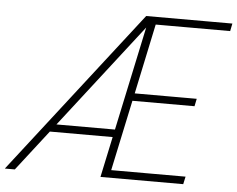

<svg xmlns="http://www.w3.org/2000/svg" viewBox="-101 -800 1065 862"><g transform="rotate(5 431.5 -369.0)"><path d="M-49 0 523.5 -737.5H912L905 -703H555L572.5 -717.5L499.5 -372.5L489 -387H782L775 -353H482.5L498 -366.5L424.5 -21L414 -34.5H762.5L755 0H382L530.5 -697.5L535 -695L-4 0ZM117.5 -183 134 -217.5H447L440 -183Z"/></g></svg>

Font: Epilogue ExtraLight
Style: Italic
Weight: 250
Italic angle: -12°
Designer: Tyler Finck
Foundry: Etcetera Type Co
Version: Version 2.112